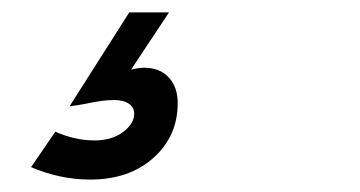

<svg xmlns="http://www.w3.org/2000/svg" viewBox="-20 -30 579 309"><path d="M132 196Q160 196 178 182.5Q196 169 196 153Q196 143 187.5 137Q179 131 163 131Q145 131 118 137Q113 138 106.5 139Q100 140 92 141L188 -10H252L191 82Q203 79 212 79Q237 79 251.5 94.5Q266 110 266 136Q266 189 227 224Q188 259 125 259Q77 259 30 239L69 182Q101 196 132 196Z"/></svg>

Font: Teachers
Style: Bold Italic
Weight: 700
Designer: Alfredo Marco Pradil & Chank Diesel
Version: Version 0.009